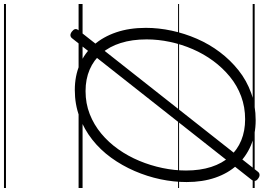

<svg xmlns="http://www.w3.org/2000/svg" viewBox="-200 -750 1325 965"><g transform="rotate(90 462.5 -267.5)"><path d="M432 19Q362 19 304.5 -5.5Q247 -30 206 -76.5Q165 -123 142.5 -189Q120 -255 120 -338Q120 -402 134 -467.5Q148 -533 175 -595Q202 -657 242 -710Q282 -763 333.5 -804Q385 -845 448 -867.5Q511 -890 584 -890Q655 -890 712 -865.5Q769 -841 810 -796Q851 -751 873 -687Q895 -623 895 -543Q895 -478 881 -411.5Q867 -345 839.5 -281.5Q812 -218 772.5 -163.5Q733 -109 681.5 -68.5Q630 -28 567.5 -4.5Q505 19 432 19ZM438 -35Q500 -35 553.5 -56Q607 -77 651.5 -114Q696 -151 730.5 -200Q765 -249 788.5 -305.5Q812 -362 824.5 -422Q837 -482 837 -540Q837 -611 819 -666.5Q801 -722 767 -760Q733 -798 685.5 -817.5Q638 -837 579 -837Q518 -837 464 -817Q410 -797 365.5 -760.5Q321 -724 286 -676.5Q251 -629 227 -573.5Q203 -518 190.5 -459Q178 -400 178 -342Q178 -269 196 -212Q214 -155 248 -115.5Q282 -76 330 -55.5Q378 -35 438 -35ZM173 32Q167 40 158.5 41Q150 42 139 34Q118 18 131 2L843 -901Q849 -909 858.5 -909.5Q868 -910 878 -902Q887 -896 889 -887.5Q891 -879 884 -870ZM0 365H925V375H0ZM0 -20H925V0H0ZM0 -505H925V-500H0ZM0 -885H925V-875H0Z"/></g></svg>

Font: Playwrite AT Guides
Style: Italic
Weight: 400
Italic angle: -13.0072°
Designer: Veronika Burian, José Scaglione
Foundry: TypeTogether
Version: Version 1.002